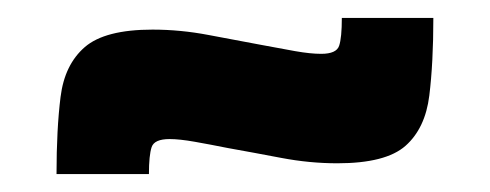

<svg xmlns="http://www.w3.org/2000/svg" viewBox="-20 -412 546 214"><path d="M43 -218Q43 -268 47.5 -304Q52 -340 74.5 -359.5Q97 -379 150 -379Q181 -379 212.5 -373Q244 -367 271 -362Q292 -358 309 -355Q326 -352 338 -352Q355 -352 358 -361Q361 -370 361 -392H463Q463 -342 458.5 -305.5Q454 -269 432 -249.5Q410 -230 356 -230Q325 -230 293.5 -236Q262 -242 234 -247Q214 -251 197 -254Q180 -257 169 -257Q152 -257 149 -248Q146 -239 146 -218Z"/></svg>

Font: Saira SemiExpanded Black
Style: Regular
Weight: 900
Width: 6
Designer: Hector Gatti with collaboration of the Omnibus-Type team
Foundry: Omnibus-Type
Version: Version 1.101